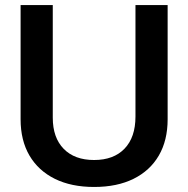

<svg xmlns="http://www.w3.org/2000/svg" viewBox="-20 -723 740 755"><path d="M350.1 12.2Q260.3 12.2 195.6 -19.8Q130.9 -51.8 95.9 -111.3Q61 -170.9 61 -253.9V-703.1H187.5V-260.3Q187.5 -181.6 230.5 -137.7Q273.4 -93.8 350.1 -93.8Q426.8 -93.8 469.7 -138.4Q512.7 -183.1 512.7 -264.6V-703.1H639.2V-253.9Q639.2 -170.9 604.5 -111.3Q569.8 -51.8 505.1 -19.8Q440.4 12.2 350.1 12.2Z"/></svg>

Font: Schibsted Grotesk SemiBold
Style: Regular
Weight: 600
Designer: Bakken & Baeck AS, Henrik Kongsvoll
Foundry: Schibsted ASA
Version: Version 1.100;gftools[0.9.25]